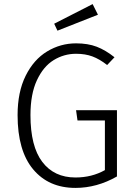

<svg xmlns="http://www.w3.org/2000/svg" viewBox="-20 -908 658 939"><path d="M540 -628 504 -590Q467 -619 432 -632Q397 -645 352 -645Q293 -645 242.5 -614Q192 -583 160.5 -515.5Q129 -448 129 -345Q129 -192 187 -116Q245 -40 349 -40Q429 -40 493 -76V-319H359L352 -369H552V-45Q454 11 349 11Q218 11 142 -80Q66 -171 66 -345Q66 -458 105.5 -537.5Q145 -617 210.5 -656.5Q276 -696 352 -696Q410 -696 453 -679.5Q496 -663 540 -628ZM459 -836 261 -758 245 -792 433 -888Z"/></svg>

Font: Fira Sans Light
Style: Regular
Weight: 300
Designer: bBox Type GmbH & Carrois Corporate GbR & Edenspiekermann AG
Foundry: bBox Type GmbH & Carrois Corporate GbR & Edenspiekermann AG
Version: Version 4.301